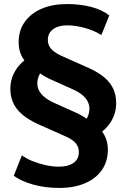

<svg xmlns="http://www.w3.org/2000/svg" viewBox="-20 -736 624 947"><path d="M272 191Q203 191 144 174.5Q85 158 48 131L88 30Q109 46 140 58.5Q171 71 205 78.5Q239 86 271 86Q316 86 342.5 67.5Q369 49 369 14Q369 -10 354.5 -28.5Q340 -47 302 -64L167 -124Q119 -146 89 -172Q59 -198 45 -229Q31 -260 31 -297Q31 -347 56 -388Q81 -429 130 -459L118 -419Q96 -439 84 -466Q72 -493 72 -527Q72 -586 102 -628Q132 -670 185.5 -693Q239 -716 311 -716Q377 -716 431 -701.5Q485 -687 519 -660L480 -563Q446 -585 399 -598Q352 -611 311 -611Q268 -611 242 -592Q216 -573 216 -539Q216 -515 230.5 -497Q245 -479 282 -461L417 -401Q466 -379 496 -353Q526 -327 539.5 -296Q553 -265 553 -228Q553 -178 528 -137Q503 -96 455 -66L466 -106Q488 -87 500 -59Q512 -31 512 2Q512 60 482.5 102.5Q453 145 399 168Q345 191 272 191ZM164 -325Q164 -306 172.5 -289.5Q181 -273 198.5 -258Q216 -243 244 -230L362 -177Q382 -167 398.5 -156.5Q415 -146 426 -135L392 -130Q407 -146 414 -164Q421 -182 421 -200Q421 -219 412.5 -235.5Q404 -252 386.5 -267Q369 -282 340 -295L222 -348Q203 -357 186 -368.5Q169 -380 158 -390L193 -395Q179 -379 171.5 -361Q164 -343 164 -325Z"/></svg>

Font: Nunito Sans 12pt ExtraLight 12pt ExtraBold
Style: Regular
Weight: 800
Version: Version 3.101;gftools[0.9.27]